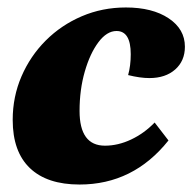

<svg xmlns="http://www.w3.org/2000/svg" viewBox="-20 -482 515 514"><path d="M193 12Q106 12 60 -32Q14 -76 14 -161Q14 -223 37.5 -277.5Q61 -332 102.5 -373.5Q144 -415 199 -438.5Q254 -462 317 -462Q388 -462 431.5 -433Q475 -404 475 -357Q475 -319 449 -296Q423 -273 380 -273Q355 -273 323 -281Q330 -306 330 -337Q330 -399 292 -399Q266 -399 243.5 -369Q221 -339 207 -290.5Q193 -242 193 -185Q193 -92 261 -92Q296 -92 331 -108.5Q366 -125 394 -154L431 -106Q337 12 193 12Z"/></svg>

Font: Petrona Black
Style: Italic
Weight: 900
Italic angle: -9°
Designer: Ringo R. Seeber
Foundry: Ringo R. Seeber
Version: Version 2.001; ttfautohint (v1.8.3)